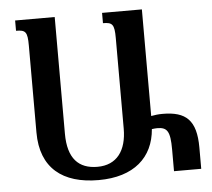

<svg xmlns="http://www.w3.org/2000/svg" viewBox="-52 -770 921 836"><g transform="rotate(-5 409.0 -352.0)"><path d="M424 -714V-669C465 -669 474 -660 474 -600V-204C474 -108 431 -48 346 -48C264 -48 217 -95 217 -204V-714H44V-669C86 -669 94 -660 94 -600V-220C94 -64 189 10 346 10C501 10 586 -68 596 -191C604 -192 613 -193 619 -193C663 -193 676 -175 676 -95V0H795V-93C795 -213 750 -253 648 -253C629 -253 614 -251 598 -248V-714Z"/></g></svg>

Font: Noto Serif Armenian SemiCondensed SemiBold
Style: Regular
Weight: 600
Width: 4
Designer: Monotype Design Team
Foundry: Monotype Imaging Inc.
Version: Version 2.008